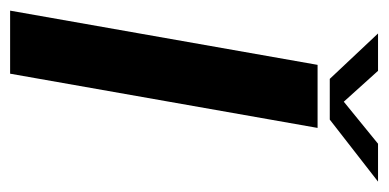

<svg xmlns="http://www.w3.org/2000/svg" viewBox="-212 -540 749 370"><g transform="rotate(90 162.0 -354.5)"><path d="M-3 0H118.5L223 -592.5H101.5ZM128.5 -616H207L326.5 -709H253.5L172.5 -643L113 -709H41Z"/></g></svg>

Font: Anybody UltraCondensed Thin Medium
Style: Italic
Weight: 500
Italic angle: -10°
Version: Version 1.111